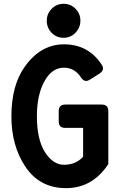

<svg xmlns="http://www.w3.org/2000/svg" viewBox="-20 -974 626 1004"><path d="M312.5 -954.1Q349.6 -954.1 375 -928.2Q400.4 -902.3 400.4 -865.7Q400.4 -829.6 374.5 -802.7Q349.1 -776.4 312.5 -776.4Q274.9 -776.4 249.8 -802.7Q224.6 -829.1 224.6 -865.2Q224.6 -902.3 250 -927.7Q275.9 -954.1 312.5 -954.1ZM111.3 -104.5Q39.6 -212.9 39.6 -365.7Q39.6 -529.3 111.3 -627.9Q194.3 -742.2 314.5 -742.2Q440.9 -742.2 510.7 -637.7Q518.6 -626 518.6 -616.2Q518.6 -601.1 501 -589.8L451.2 -558.1Q439.9 -550.8 430.2 -550.8Q415.5 -550.8 404.3 -567.9Q370.6 -620.1 314.5 -620.1Q253.9 -620.1 215.3 -554.2Q172.9 -481.4 172.9 -366.7Q172.9 -244.6 215.3 -178.2Q257.8 -112.3 314.5 -112.3Q376 -112.3 414.6 -154.3V-305.2H321.3Q287.1 -305.2 287.1 -338.9V-393.6Q287.1 -427.2 321.3 -427.2H512.2Q546.4 -427.2 546.4 -393.1V-115.7Q463.4 9.8 325 9.8Q186.5 9.8 111.3 -104.5Z"/></svg>

Font: Simply Mono
Style: Bold
Weight: 700
Designer: Wojciech Kalinowski "wmk69" (wmk69@o2.pl)
Foundry: Wojciech Kalinowski "wmk69" (wmk69@o2.pl)
Version: Version 1.0.0